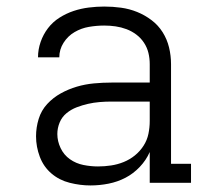

<svg xmlns="http://www.w3.org/2000/svg" viewBox="-20 -558 640 586"><path d="M256 8Q225 8 193 0Q161 -8 137 -28.5Q113 -49 101.5 -79.5Q90 -110 90 -142Q90 -169 98 -195Q106 -221 124 -240.5Q142 -260 165.5 -273Q189 -286 214.5 -293.5Q240 -301 267 -303.5Q294 -306 320 -306H437V-362Q437 -380 433 -396.5Q429 -413 419.5 -427.5Q410 -442 396 -452.5Q382 -463 366 -469Q350 -475 333 -477.5Q316 -480 298 -480Q275 -480 251.5 -476Q228 -472 207.5 -460Q187 -448 174 -427.5Q161 -407 161 -383H96Q96 -407 104 -430Q112 -453 126.5 -472Q141 -491 161.5 -504Q182 -517 204.5 -524.5Q227 -532 251 -535Q275 -538 298 -538Q324 -538 349.5 -534.5Q375 -531 398.5 -521.5Q422 -512 442.5 -496.5Q463 -481 476.5 -459.5Q490 -438 496 -413Q502 -388 502 -362V-58H563V0H437V-94Q426 -69 406.5 -48.5Q387 -28 363 -15.5Q339 -3 311.5 2.5Q284 8 256 8ZM279 -50Q299 -50 319 -53Q339 -56 357.5 -63.5Q376 -71 391.5 -83.5Q407 -96 418 -113Q429 -130 433 -149.5Q437 -169 437 -189V-248H320Q302 -248 284 -246.5Q266 -245 248.5 -241Q231 -237 214 -230.5Q197 -224 183 -212.5Q169 -201 162 -184Q155 -167 155 -149Q155 -127 165 -106Q175 -85 193.5 -72Q212 -59 234.5 -54.5Q257 -50 279 -50Z"/></svg>

Font: Iosevka Slab Light Extended
Style: Regular
Weight: 300
Width: 7
Monospace: yes
Designer: Belleve Invis
Foundry: Belleve Invis
Version: Version 11.1.0; ttfautohint (v1.8.3)